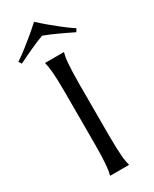

<svg xmlns="http://www.w3.org/2000/svg" viewBox="-280 -977 827 1032"><g transform="rotate(-30 133.0 -460.5)"><path d="M74.2 -2Q77.1 -12.2 79.6 -27.3Q82 -42.5 84 -64.9Q85.9 -87.4 86.9 -118.4Q87.9 -149.4 87.9 -190.9V-508.8Q87.9 -550.3 86.9 -581.3Q85.9 -612.3 84 -635Q82 -657.7 79.6 -672.9Q77.1 -688 74.2 -698.2V-700.2H190.9V-698.2Q188 -688 185.3 -672.9Q182.6 -657.7 180.9 -635Q179.2 -612.3 178 -581.3Q176.8 -550.3 176.8 -508.8V-190.9Q176.8 -149.4 178 -118.4Q179.2 -87.4 180.9 -64.9Q182.6 -42.5 185.3 -27.3Q188 -12.2 190.9 -2V0H74.2ZM133.3 -921.4Q161.6 -895.5 191.9 -870.1Q218.3 -848.1 250 -823.2Q281.7 -798.3 313.5 -777.3L302.2 -759.3Q281.2 -769.5 258.3 -780.5Q235.4 -791.5 213.1 -801.8Q190.9 -812 170.4 -820.6Q149.9 -829.1 133.3 -835Q116.7 -829.1 96.4 -820.6Q76.2 -812 54 -802Q31.7 -792 8.8 -781Q-14.2 -770 -35.6 -759.3L-46.9 -777.3Q-15.1 -798.3 16.6 -823.2Q48.3 -848.1 74.7 -870.1Q105 -895.5 133.3 -921.4Z"/></g></svg>

Font: Marcellus SC
Style: Regular
Weight: 400
Designer: Astigmatic (AOETI)
Foundry: Astigmatic (AOETI)
Version: Version 1.001